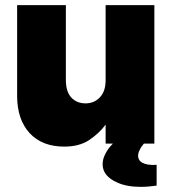

<svg xmlns="http://www.w3.org/2000/svg" viewBox="-20 -561 674 750"><path d="M231.4 11.7Q289.1 11.7 328.1 -13.7Q367.2 -40 392.6 -74.2Q392.6 -49.8 392.6 0Q400.4 0 420.9 0Q401.4 19.5 391.6 40Q380.9 59.6 380.9 81.1Q380.9 127 438.5 152.3Q475.6 168.9 529.3 168.9Q558.6 168.9 591.8 164.1Q591.8 136.7 591.8 83Q554.7 85 537.1 75.2Q519.5 66.4 519.5 46.9Q519.5 36.1 525.4 25.4Q530.3 13.7 542 0Q555.7 0 583 0Q583 -134.8 583 -541Q535.2 -541 392.6 -541Q392.6 -467.8 392.6 -248Q392.6 -204.1 370.1 -180.7Q347.7 -157.2 314.5 -157.2Q279.3 -157.2 257.8 -180.7Q237.3 -204.1 237.3 -248Q237.3 -345.7 237.3 -541Q189.5 -541 46.9 -541Q46.9 -531.2 46.9 -502Q46.9 -422.9 46.9 -186.5Q46.9 -94.7 95.7 -41Q144.5 11.7 231.4 11.7Z"/></svg>

Font: Big-Shock
Style: Black
Weight: 400